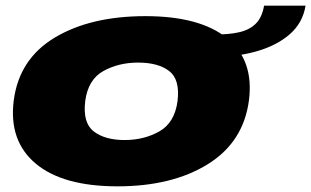

<svg xmlns="http://www.w3.org/2000/svg" viewBox="-20 -654 1099 678"><path d="M395 4Q587.5 4 713.5 -74Q839.5 -152 859 -299Q877.5 -441.5 781.8 -519.2Q686 -597 493.5 -597Q300 -597 173.8 -521.5Q47.5 -446 28.5 -299Q10.5 -156.5 106.2 -76.2Q202 4 395 4ZM420 -159.5Q350.5 -159.5 311 -190Q271.5 -220.5 281 -297.5Q291 -373 344.8 -403Q398.5 -433 468 -433Q538 -433 577 -403.5Q616 -374 607 -297.5Q597 -221 543 -190.2Q489 -159.5 420 -159.5ZM737 -532 723.5 -452Q811 -452 883.2 -472Q955.5 -492 1002.2 -532.2Q1049 -572.5 1059 -634H912.5Q905.5 -593 883.8 -571Q862 -549 826 -540.5Q790 -532 737 -532Z"/></svg>

Font: Anybody Expanded Black
Style: Italic
Weight: 900
Width: 7
Italic angle: -10°
Version: Version 1.113;gftools[0.9.25]